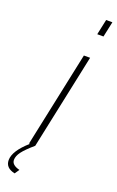

<svg xmlns="http://www.w3.org/2000/svg" viewBox="-226 -773 601 984"><g transform="rotate(20 75.0 -280.5)"><path d="M170 -730H204L186 -646H152ZM15 0 125 -520H159L49 0Q6 37 -11.5 60.5Q-29 84 -29 105Q-29 133 15 144L-2 169Q-54 158 -54 115Q-54 65 20 0Z"/></g></svg>

Font: Raleway-v4020 ExtraLight
Style: Italic
Weight: 275
Italic angle: -12°
Designer: Matt McInerney, Pablo Impallari, Rodrigo Fuenzalida
Foundry: Matt McInerney, Pablo Impallari, Rodrigo Fuenzalida
Version: Version 4.020;PS 004.020;hotconv 1.0.88;makeotf.lib2.5.64775